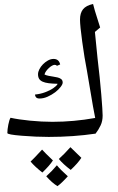

<svg xmlns="http://www.w3.org/2000/svg" viewBox="-20 -691 598 969"><path d="M226.1 0Q162.6 0 89.8 -5.9Q17.1 -11.7 17.1 -19.5Q17.1 -37.1 22 -62Q26.9 -86.9 33.2 -96.7Q72.3 -87.9 131.6 -82Q190.9 -76.2 244.6 -76.2Q352.1 -76.2 460.4 -95.7L449.2 -154.8L418.9 -333.5Q406.2 -397.9 395 -480Q383.8 -562 383.8 -592.3Q383.8 -625 398.9 -644Q414.1 -663.1 449.7 -670.9Q459 -634.3 467.8 -608.4L485.4 -552.2L459 -529.8L472.2 -397.5Q484.4 -295.9 491.2 -213.6Q498 -131.3 498 -107.9Q498 -80.1 488 -58.6Q478 -37.1 462.4 -16.6Q350.1 0 226.1 0ZM262.2 51.8ZM271 -268.1Q244.6 -268.6 225.8 -271Q207 -273.4 195.1 -278.8Q183.1 -284.2 177.5 -293.2Q171.9 -302.2 171.9 -316.4Q171.9 -328.1 178.7 -341.6Q185.5 -355 196.8 -366.5Q208 -377.9 221.9 -385.7Q235.8 -393.6 250.5 -393.6Q277.3 -393.6 283.7 -365.7L267.6 -358.9Q263.2 -363.8 256.3 -363.8Q250.5 -363.8 242.4 -359.4Q234.4 -355 226.8 -347.9Q219.2 -340.8 212.9 -332.3Q206.5 -323.7 204.6 -314.9Q213.9 -310.5 225.3 -308.3Q236.8 -306.2 248 -304.4Q259.3 -302.7 269.8 -300.3Q280.3 -297.9 287.1 -293Q292.5 -289.6 294.4 -284.7Q296.4 -279.8 296.4 -274.4Q296.4 -265.6 285.6 -251.7Q274.9 -237.8 258.1 -225.1Q241.2 -212.4 220.5 -203.1Q199.7 -193.8 179.7 -193.8Q167.5 -193.8 162.1 -199.7Q156.7 -205.6 156.7 -213.9Q183.1 -216.3 207.5 -225.3Q231.9 -234.4 249 -246.1Q256.8 -251.5 262.5 -256.8Q268.1 -262.2 271 -268.1ZM231 -418ZM247.1 118.7Q230.5 144.5 193.8 179.7Q157.2 151.4 134.3 124.5Q147.9 112.3 192.4 64Q204.1 77.6 247.1 118.7ZM390.6 105.5Q372.6 133.3 336.9 166.5Q299.8 138.7 276.9 111.3Q303.2 87.9 335.4 51.8ZM322.3 198.7Q290 234.4 270 248.5Q242.2 231.4 213.4 198.7Q243.7 171.4 267.1 143.1Q282.2 162.6 322.3 198.7ZM264.2 115.7ZM262.2 51.8ZM270 258.3Z"/></svg>

Font: Noto Naskh Arabic
Style: Regular
Weight: 400
Designer: Monotype Design team
Foundry: Monotype Imaging Inc.
Version: Version 1.01